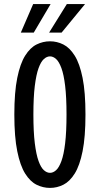

<svg xmlns="http://www.w3.org/2000/svg" viewBox="-20 -908 490 939"><path d="M224.6 11Q190.3 11 158.9 -4.5Q127.6 -20 103.1 -59Q78.6 -98 64.4 -168.3Q50.1 -238.6 50.1 -348Q50.1 -457.1 64.4 -527.1Q78.6 -597 103.1 -636Q127.6 -675 158.9 -690.5Q190.3 -706 224.6 -706Q258.6 -706 289.7 -690.5Q320.8 -675 345.3 -636Q369.8 -597 383.9 -527.1Q398 -457.1 398 -348Q398 -238.6 383.9 -168.3Q369.8 -98 345.3 -59Q320.8 -20 289.7 -4.5Q258.6 11 224.6 11ZM224.6 -62.7Q240 -62.7 254.4 -75.7Q268.7 -88.6 280.4 -120.3Q292 -152 298.6 -207.5Q305.3 -263.1 305.3 -348Q305.3 -432.6 298.6 -487.9Q292 -543.2 280.4 -574.8Q268.7 -606.4 254.4 -619.3Q240 -632.3 224.6 -632.3Q209.1 -632.3 194.6 -619.3Q180.1 -606.4 168.6 -574.8Q157.1 -543.2 150.2 -487.9Q143.3 -432.6 143.3 -348Q143.3 -263.1 150.2 -207.5Q157.1 -152 168.6 -120.3Q180.1 -88.6 194.6 -75.7Q209.1 -62.7 224.6 -62.7ZM81.8 -748.5 142.2 -888.1H227.5L145.1 -748.5ZM220.1 -748.5 306.9 -888.1H395.9L281.2 -748.5Z"/></svg>

Font: League Mono Thin Condensed
Style: Regular
Weight: 100
Width: 1
Designer: Tyler Finck
Foundry: The League of Moveable Type / Tyler Finck
Version: Version 2.300;RELEASE